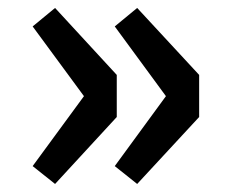

<svg xmlns="http://www.w3.org/2000/svg" viewBox="-20 -525 569 478"><path d="M117.1 -67 61.3 -111.5 189 -285.6 61.3 -459.2 117.1 -505.2 270.7 -338.5V-233.7ZM321.5 -67 265.7 -111.5 393.1 -285.6 265.7 -459.2 321.5 -505.2 475.8 -338.5V-233.7Z"/></svg>

Font: Noto Sans SC Thin
Style: Regular
Weight: 100
Designer: Ryoko NISHIZUKA 西塚涼子 (kana, bopomofo & ideographs); Paul D. Hunt (Latin, Greek & Cyrillic); Sandoll Communications 산돌커뮤니
Foundry: Adobe
Version: Version 2.004-H2;hotconv 1.0.118;makeotfexe 2.5.65603